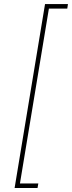

<svg xmlns="http://www.w3.org/2000/svg" viewBox="-20 -791 356 949"><path d="M52.2 138.2 202.6 -771H315.9L312.5 -748.5H221.7L78.6 115.7H169.4L165.5 138.2Z"/></svg>

Font: Inter 17pt Thin
Style: Italic
Weight: 250
Italic angle: -9.3988°
Version: Version 4.001;git-66647c0bb